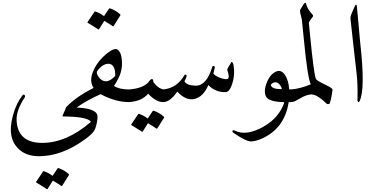

<svg xmlns="http://www.w3.org/2000/svg" viewBox="-20 -729 2675 1371"><path d="M451.2 41Q509.3 35.2 573.7 42.5Q638.2 49.8 665 75.2Q679.7 89.4 675.8 120.6Q667.5 184.6 649.7 208.5Q631.8 232.4 595.7 259.3Q419.9 391.1 247.1 386.2Q171.9 383.8 123 343.5Q74.2 303.2 61.8 241.7Q49.3 180.2 72.3 95.2Q95.2 10.3 140.1 -47.9Q148.4 -58.6 155.3 -50.3Q162.1 -42 155.8 -32.2Q94.7 60.1 98.6 132.3Q107.4 291 280.8 291.3Q454.1 291.5 627 143.1Q629.9 140.1 626.5 136.7Q595.7 104 431.6 102.5Q423.8 102.5 427.7 94.7ZM391.1 473.6Q393.6 469.7 399.4 471.7Q439 485.4 470.2 513.2Q474.6 517.1 471.7 522L423.8 597.7Q420.9 602.1 414.1 596.2Q407.7 590.8 357.4 560.5L319.8 620.1Q316.9 624.5 309.8 618.7Q302.7 612.8 239.7 574.7Q235.8 572.3 238.3 568.8L287.1 496.1Q289.6 492.2 295.4 494.1Q328.1 505.4 355.5 526.9Z M641.6 -210.9Q672.4 -293.9 754.4 -355.5Q785.6 -378.9 806.6 -378.9Q812.5 -378.9 816.4 -377Q840.3 -362.3 847.2 -322.3Q860.4 -245.6 830.1 -179.2Q815.4 -147 793.9 -115.2Q834.5 -89.4 902.3 -90.3Q911.6 -90.3 913.6 -65.4Q919.4 -0.5 902.3 0Q804.2 0 698.2 -56.6Q535.6 16.1 456.5 100.1L427.2 99.6L452.1 36.6Q522 -37.6 648.4 -101.1Q617.7 -147 641.6 -210.9ZM761.7 -273.4Q714.4 -277.3 674.8 -222.2Q663.6 -208 685.5 -178.2Q707.5 -148.4 736.8 -148.4Q766.1 -148.4 802.7 -186.5Q805.2 -263.7 761.7 -273.4ZM758.3 -667Q760.7 -670.9 766.6 -668.9Q806.2 -655.3 837.4 -627.4Q841.8 -623.5 838.9 -618.7L791 -543Q788.1 -538.6 781.2 -544.4Q774.9 -549.8 724.6 -580.1L687 -520.5Q684.1 -516.1 677 -522Q669.9 -527.8 606.9 -565.9Q603 -568.4 605.5 -571.8L654.3 -644.5Q656.7 -648.4 662.6 -646.5Q695.3 -635.3 722.7 -613.8Z M1146.5 -90.3Q1163.1 -86.4 1165 -78.6Q1167 -70.8 1165 -55.2Q1157.7 0 1146.5 0Q1092.8 0.5 1038.1 -60.5Q993.7 -6.3 902.3 0Q893.1 0.5 889.6 -15.1L880.9 -56.6Q878.4 -66.9 885 -78.1Q891.6 -89.4 902.3 -90.3Q1013.7 -98.6 1050.8 -155.8Q1056.2 -164.1 1064.5 -164.1Q1072.8 -164.1 1073.5 -154.8Q1074.2 -145.5 1075.7 -142.6Q1108.4 -97.7 1146.5 -90.3ZM1070.3 64Q1072.8 60.1 1078.6 62Q1118.2 75.7 1149.4 103.5Q1153.8 107.4 1150.9 112.3L1103 188Q1100.1 192.4 1093.3 186.5Q1086.9 181.2 1036.6 150.9L999 210.4Q996.1 214.8 989 209Q981.9 203.1 918.9 165Q915 162.6 917.5 159.2L966.3 86.4Q968.8 82.5 974.6 84.5Q1007.3 95.7 1034.7 117.2Z M1631.8 -285.2Q1635.7 -291 1642.6 -279.3Q1649.4 -267.6 1651.4 -229.2Q1653.3 -190.9 1644.5 -153.3Q1624 -72.3 1592.3 -71.3Q1519 -68.4 1467.8 -121.6Q1432.6 -39.1 1371.1 -22.9Q1309.6 -6.8 1246.1 -74.7Q1193.4 0 1146.5 0Q1136.2 0.5 1128.7 -43.7Q1121.1 -87.9 1146.5 -90.3Q1243.2 -100.1 1296.4 -191.4Q1298.8 -196.8 1303.7 -196.3Q1308.6 -196.3 1311.5 -192.4Q1316.9 -185.1 1296.9 -148.4Q1313.5 -118.2 1377.9 -117.2Q1455.1 -116.2 1496.1 -252.4Q1498 -257.8 1502.9 -258.5Q1507.8 -259.3 1511.2 -255.1Q1514.6 -251 1513.7 -245.1L1503.4 -202.6Q1524.4 -180.7 1564.7 -168.9Q1605 -157.2 1611.3 -171.6Q1617.7 -186 1602.5 -230.5Q1600.6 -235.4 1631.8 -285.2Z M1991.7 -100.6Q1972.7 -142.6 1943.8 -141.6Q1926.3 -139.2 1916 -126Q1911.6 -120.6 1918.5 -111.8Q1934.1 -91.8 1987.3 -92.8Q1993.7 -92.8 1991.7 -100.6ZM2039.6 10.7Q2008.3 189.5 1850.6 260.3Q1809.6 278.8 1774.9 281Q1740.2 283.2 1647 219.7Q1636.2 212.4 1640.6 205.1Q1645 197.8 1654.3 202.6Q1737.8 246.1 1863.3 174.3Q1970.7 113.3 2009.3 5.4Q2009.3 2 2006.8 0.5Q1933.1 -0.5 1898.9 -20.3Q1864.7 -40 1873 -97.7Q1875 -110.8 1881.3 -129.4Q1902.8 -191.4 1943.4 -214.1Q1983.9 -236.8 2012.2 -197.8Q2041 -157.7 2044.9 -90.3Q2052.2 -90.8 2060.5 -91.3Q2075.2 -91.8 2078.1 -68.4Q2081.1 -45.9 2075 -22.9Q2068.8 0 2060.5 0Q2053.2 0.5 2041 0.5Q2040.5 5.4 2039.6 10.7Z M2201.7 -191.9Q2228 -198.2 2233.9 -171.9Q2235.4 -161.6 2252.9 -150.6Q2270.5 -139.6 2304.4 -123.3Q2338.4 -106.9 2346.7 -99.9Q2355 -92.8 2354 -85.4Q2346.2 -22.5 2334.5 8.8Q2332.5 13.7 2324.2 14.4Q2315.9 15.1 2312 11.2Q2257.8 -42.5 2219.2 -52.5Q2180.7 -62.5 2111.3 -20Q2078.6 0 2060.5 0Q2051.8 0 2046.9 -13.2Q2022.9 -86.9 2060.5 -90.3Q2125 -96.2 2199.2 -127Q2182.6 -188 2201.7 -191.9Z M2194.3 -475.6Q2220.2 -209 2234.6 -169.4Q2249 -129.9 2230.5 -116.7Q2211.9 -103.5 2199.7 -126Q2176.8 -168.5 2150.4 -440.9Q2139.6 -556.2 2135.7 -587.9L2124.5 -633.8Q2120.1 -652.3 2125 -661.6Q2143.1 -692.4 2148.9 -700.2Q2162.1 -717.8 2166 -701.2Q2173.8 -665 2211.4 -625Q2218.8 -617.2 2213.4 -609.4Q2198.2 -587.9 2191.4 -579.3Q2184.6 -570.8 2185.8 -560.8Q2187 -550.8 2194.3 -475.6Z M2510.3 -677.7Q2524.9 -712.9 2528.8 -679.7Q2528.8 -679.7 2551.8 -426.8Q2590.3 -89.8 2547.4 -6.8Q2541.5 4.4 2536.9 -1.2Q2532.2 -6.8 2532.7 -17.6Q2535.2 -135.7 2526.1 -206.5Q2517.1 -277.3 2504.4 -397L2482.9 -592.8Q2481 -609.4 2488.3 -626.5Z"/></svg>

Font: Amiri
Style: Regular
Weight: 400
Designer: Khaled Hosny
Version: Version 000.108